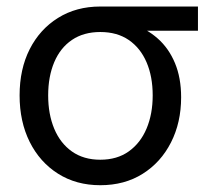

<svg xmlns="http://www.w3.org/2000/svg" viewBox="-20 -542 635 574"><path d="M279.8 11.7Q208 11.7 153.6 -22.7Q99.1 -57.1 68.8 -117.7Q38.6 -178.2 38.6 -256.8Q38.6 -335.4 68.8 -395Q99.1 -454.6 153.6 -488.5Q208 -522.5 279.8 -522.5H571.8V-450.2H374L279.8 -446.3Q230 -446.3 195.1 -422.6Q160.2 -398.9 142.1 -356Q124 -313 124 -256.8Q124 -200.7 142.1 -157.2Q160.2 -113.8 195.1 -89.1Q230 -64.5 279.8 -64.5Q330.1 -64.5 365 -89.4Q399.9 -114.3 418.2 -157.7Q436.5 -201.2 436.5 -256.8Q436.5 -313 418.2 -355.7Q399.9 -398.4 365 -422.4Q330.1 -446.3 279.8 -446.3V-485.4Q330.6 -485.4 374.5 -470.7Q418.5 -456.1 451.4 -427Q484.4 -397.9 502.9 -353.8Q521.5 -309.6 521.5 -251Q521.5 -175.8 491.2 -116.2Q460.9 -56.6 406.7 -22.5Q352.5 11.7 279.8 11.7Z"/></svg>

Font: Inter 28pt
Style: Regular
Weight: 400
Designer: Rasmus Andersson
Foundry: rsms
Version: Version 4.001;git-66647c0bb